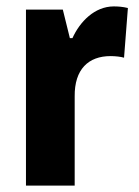

<svg xmlns="http://www.w3.org/2000/svg" viewBox="-20 -579 433 599"><path d="M335 -559C275 -559 229 -511 206 -460H198L176 -549H61V0H213V-278C212 -363 256 -404 325 -404C340 -404 357 -402 367 -399L379 -554C363 -558 348 -559 335 -559Z"/></svg>

Font: Noto Sans Sinhala UI Condensed ExtraBold
Style: Regular
Weight: 800
Width: 3
Designer: Jelle Bosma - Monotype Design Team
Foundry: Monotype Imaging Inc.
Version: Version 2.006